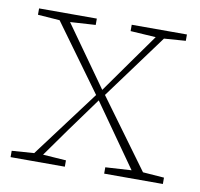

<svg xmlns="http://www.w3.org/2000/svg" viewBox="-60 -533 620 596"><g transform="rotate(10 250.0 -235.0)"><path d="M309 -450V-470H483V-450L415 -445L265 -241L423 -25L490 -20V0H305V-20L387 -25L249 -221L172 -115L108 -25L181 -20V0H10V-20L80 -25L238 -236L86 -445L17 -450V-470H199V-450L119 -445L254 -255L327 -358L389 -445Z"/></g></svg>

Font: Source Serif 4 ExtraLight
Style: Regular
Weight: 200
Designer: Frank Grießhammer
Foundry: Adobe
Version: Version 4.005;hotconv 1.1.0;makeotfexe 2.6.0